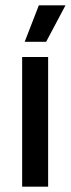

<svg xmlns="http://www.w3.org/2000/svg" viewBox="-20 -704 266 724"><path d="M63.5 0V-489H161.5V0ZM126.5 -684H226.5V-683L154 -546.5H73.5V-547.5Z"/></svg>

Font: Anek Tamil Medium Medium
Style: Regular
Weight: 500
Version: Version 1.003